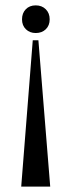

<svg xmlns="http://www.w3.org/2000/svg" viewBox="-20 -524 288 715"><path d="M62 -452Q62 -475 76 -489.5Q90 -504 113 -504Q136 -504 150.5 -489.5Q165 -475 165 -452Q165 -429 150.5 -415Q136 -401 113 -401Q91 -401 76.5 -415Q62 -429 62 -452ZM123 -374 167 171H59L102 -374Z"/></svg>

Font: Moniqa Narrow Heading
Style: Bold
Weight: 700
Width: 4
Designer: Rajesh Rajput
Foundry: Rajesh Rajput
Version: Version 1.000